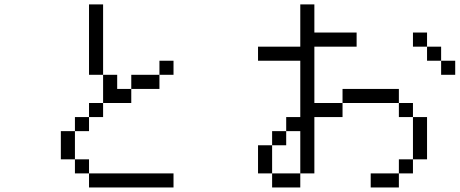

<svg xmlns="http://www.w3.org/2000/svg" viewBox="-20 -832 2040 852"><path d="M750 0V-62.5H375V0ZM750 -500V-562.5H687.5V-500H562.5V-437.5H500V-500H437.5Q437.5 -500 437.5 -375H375V-312.5H312.5V-250H250Q250 -250 250 -125H312.5V-62.5H375V-125H312.5Q312.5 -125 312.5 -250H375V-312.5H437.5V-375H562.5V-437.5H687.5V-500ZM437.5 -500V-812.5H375V-500Z M2000 -500V-562.5H1937.5V-500ZM1562.5 -625V-687.5H1375Q1375 -687.5 1375 -812.5H1312.5V-625H1125V-562.5H1312.5Q1312.5 -562.5 1312.5 -312.5H1250V-250H1187.5V-187.5H1125Q1125 -187.5 1125 -62.5H1187.5V0H1312.5V-62.5H1187.5Q1187.5 -62.5 1187.5 -187.5H1250V-250H1312.5V-62.5H1375Q1375 -62.5 1375 -312.5H1500V-375H1375Q1375 -375 1375 -625ZM1750 -62.5H1625V0H1750ZM1750 -62.5H1812.5V-125H1750ZM1812.5 -125H1875V-312.5H1812.5ZM1812.5 -312.5V-375H1750V-312.5ZM1500 -375H1750V-437.5H1500ZM1937.5 -562.5V-625H1875V-562.5ZM1875 -625V-687.5H1812.5V-625Z"/></svg>

Font: CalcUnifontExMono
Style: Regular
Weight: 500
Version: Version 15.0.06